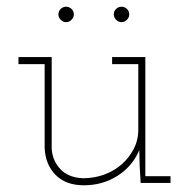

<svg xmlns="http://www.w3.org/2000/svg" viewBox="-20 -545 563 572"><path d="M395 -98 396 -53 399 0H488V-20H413V-375H314V-354H392V-159Q392 -127 378 -100.5Q364 -74 342 -55Q319 -35 289.5 -24.5Q260 -14 227 -14Q183 -16 159.5 -41.5Q136 -67 134 -102V-375H35V-354H113V-105Q115 -55 145.5 -24Q176 7 230 7Q286 7 330.5 -21.5Q375 -50 395 -98ZM365 -502Q365 -512 358 -518.5Q351 -525 342 -525Q333 -525 326 -518.5Q319 -512 319 -502Q319 -493 326 -486Q333 -479 342 -479Q351 -479 358 -486Q365 -493 365 -502ZM200 -502Q200 -512 193 -518.5Q186 -525 177 -525Q168 -525 161 -518.5Q154 -512 154 -502Q154 -493 161 -486Q168 -479 177 -479Q186 -479 193 -486Q200 -493 200 -502Z"/></svg>

Font: Josefin Slab Thin ExtraLight
Style: Regular
Weight: 250
Version: Version 2.000